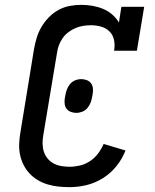

<svg xmlns="http://www.w3.org/2000/svg" viewBox="-20 -763 640 791"><path d="M266 8Q243 8 220 5.5Q197 3 175.5 -3.5Q154 -10 135 -21.5Q116 -33 101.5 -48.5Q87 -64 77 -84Q67 -104 62.5 -126Q58 -148 59 -171Q60 -194 64 -217L120 -560Q124 -583 131 -606.5Q138 -630 150.5 -651.5Q163 -673 181 -691.5Q199 -710 221 -722Q243 -734 267 -738.5Q291 -743 314 -743Q338 -743 361 -739Q384 -735 404.5 -726.5Q425 -718 442 -703.5Q459 -689 470 -670L480 -735H574L544 -554H450Q454 -576 450 -597Q446 -618 432 -632.5Q418 -647 397.5 -653Q377 -659 355 -659Q339 -659 323 -656.5Q307 -654 291.5 -647.5Q276 -641 262 -630.5Q248 -620 238.5 -606.5Q229 -593 223 -577.5Q217 -562 215 -546L158 -204Q155 -187 155.5 -169.5Q156 -152 161 -137Q166 -122 176.5 -109.5Q187 -97 201 -89.5Q215 -82 232 -79Q249 -76 266 -76Q287 -76 309 -81Q331 -86 350.5 -99Q370 -112 384 -130.5Q398 -149 407 -170L497 -143Q484 -109 460 -79Q436 -49 404 -29Q372 -9 336.5 -0.5Q301 8 266 8ZM294 -298Q283 -298 272 -302Q261 -306 254.5 -314.5Q248 -323 246.5 -334.5Q245 -346 247 -358L249 -369Q251 -382 255.5 -394Q260 -406 268.5 -416.5Q277 -427 289.5 -432Q302 -437 315 -437Q326 -437 337 -433Q348 -429 354.5 -420.5Q361 -412 362.5 -400.5Q364 -389 362 -377L360 -366Q358 -353 353.5 -341Q349 -329 340.5 -318.5Q332 -308 319.5 -303Q307 -298 294 -298Z"/></svg>

Font: Iosevka Curly Slab MdEx
Style: Italic
Weight: 500
Width: 7
Italic angle: -9°
Monospace: yes
Designer: Belleve Invis
Foundry: Belleve Invis
Version: Version 11.0.0; ttfautohint (v1.8.3)